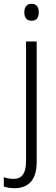

<svg xmlns="http://www.w3.org/2000/svg" viewBox="-56 -750 294 1010"><path d="M72 -686Q72 -706 81.5 -718Q91 -730 110 -730Q129 -730 138.5 -718Q148 -706 148 -686Q148 -641 110 -641Q72 -641 72 -686ZM22 240Q3 240 -11 237.5Q-25 235 -36 231V182Q-12 191 16 191Q81 191 81 100V-532H137V101Q137 172 106.5 206Q76 240 22 240Z"/></svg>

Font: Noto Sans Myanmar SemiCondensed Light
Style: Regular
Weight: 300
Width: 4
Designer: Monotype Design Team
Foundry: Monotype Imaging Inc.
Version: Version 2.107; ttfautohint (v1.8.4.7-5d5b)